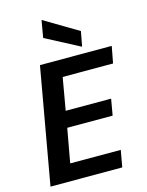

<svg xmlns="http://www.w3.org/2000/svg" viewBox="-138 -1035 857 1119"><g transform="rotate(-15 290.5 -476.0)"><path d="M24 0 148 -700H581L562 -599H258L224 -404H498L481 -306H207L170 -101H475L457 0ZM413 -740 207 -848 225 -952 430 -830Z"/></g></svg>

Font: DeepMind Sans
Style: Bold Italic
Weight: 700
Italic angle: -10°
Designer: Jonny Pinhorn / Modifications: Colophon Foundry
Foundry: Colophon Foundry
Version: Version 1.002; ttfautohint (v1.8.2)